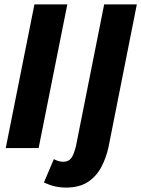

<svg xmlns="http://www.w3.org/2000/svg" viewBox="-20 -671 640 870"><path d="M6 0 136 -651H285L155 0ZM279 179Q253 179 229 173.5Q205 168 179 156L224 50Q235 56 245.5 59Q256 62 267 62Q291 62 303.5 44.5Q316 27 325 -13L452 -651H600L472 -6Q461 45 438.5 87Q416 129 377.5 154Q339 179 279 179Z"/></svg>

Font: Source Code Pro ExtraBold
Style: Italic
Weight: 800
Italic angle: -11°
Monospace: yes
Designer: Paul D. Hunt, Teo Tuominen
Foundry: Adobe Systems Incorporated
Version: Version 1.016;hotconv 1.0.116;makeotfexe 2.5.65601